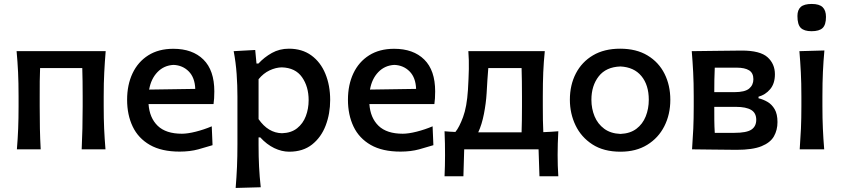

<svg xmlns="http://www.w3.org/2000/svg" viewBox="-20 -756 4263 972"><path d="M65.5 0Q70 -54.5 72 -105.2Q74 -156 74 -218V-268Q74 -337.5 71.5 -390.2Q69 -443 64 -497H515Q510.5 -443 507.8 -390Q505 -337 505 -268V-218Q505 -156 507.2 -105.2Q509.5 -54.5 514 0H393.5Q396 -54.5 397.2 -105.2Q398.5 -156 398.5 -218V-268Q398.5 -310.5 398 -345Q397.5 -379.5 396.5 -411.5H183Q181.5 -379.5 181.2 -345Q181 -310.5 181 -268V-218Q181 -156 182 -105.2Q183 -54.5 186 0Z M889.5 11.5Q798 11.5 739 -22.2Q680 -56 651.8 -115.2Q623.5 -174.5 623.5 -251Q623.5 -326.5 651 -384.8Q678.5 -443 730.8 -476Q783 -509 857.5 -509Q954.5 -509 1009.8 -454.5Q1065 -400 1065 -293.5Q1065 -255.5 1061 -229H732Q737 -159 778.5 -119Q820 -79 901 -79Q930 -79 971.5 -89.5Q1013 -100 1052 -116.5L1056 -21Q1026 -11.5 984 0Q942 11.5 889.5 11.5ZM858.5 -427.5Q810 -425 777.2 -391Q744.5 -357 735 -302.5L968.5 -306Q966.5 -363 935.8 -394.2Q905 -425.5 858.5 -427.5Z M1173 195.5Q1177.5 141 1179.8 88.5Q1182 36 1182 -26V-268Q1182 -323.5 1178 -381.2Q1174 -439 1163 -497L1272 -503L1278.5 -434.5H1288.5Q1317.5 -466 1356.2 -487.8Q1395 -509.5 1442.5 -509.5Q1509.5 -509.5 1556.2 -475.5Q1603 -441.5 1627.2 -382.5Q1651.5 -323.5 1651.5 -250Q1651.5 -180.5 1628.8 -120.8Q1606 -61 1560 -24.5Q1514 12 1444 12Q1406.5 12 1368.5 -6.2Q1330.5 -24.5 1297.5 -60.5H1289V-20.5Q1289 37 1291.5 87.2Q1294 137.5 1300 192ZM1407.5 -81.5Q1454.5 -83 1484.2 -106.8Q1514 -130.5 1528.2 -168Q1542.5 -205.5 1542.5 -249Q1542.5 -317.5 1509 -365.2Q1475.5 -413 1406.5 -415Q1376.5 -414.5 1345 -399.8Q1313.5 -385 1289 -355V-153Q1337.5 -83 1407.5 -81.5Z M2007.5 11.5Q1916 11.5 1857 -22.2Q1798 -56 1769.8 -115.2Q1741.5 -174.5 1741.5 -251Q1741.5 -326.5 1769 -384.8Q1796.5 -443 1848.8 -476Q1901 -509 1975.5 -509Q2072.5 -509 2127.8 -454.5Q2183 -400 2183 -293.5Q2183 -255.5 2179 -229H1850Q1855 -159 1896.5 -119Q1938 -79 2019 -79Q2048 -79 2089.5 -89.5Q2131 -100 2170 -116.5L2174 -21Q2144 -11.5 2102 0Q2060 11.5 2007.5 11.5ZM1976.5 -427.5Q1928 -425 1895.2 -391Q1862.5 -357 1853 -302.5L2086.5 -306Q2084.5 -363 2053.8 -394.2Q2023 -425.5 1976.5 -427.5Z M2230.5 136.5Q2233 84.5 2233 29Q2233 1.5 2232.5 -28.8Q2232 -59 2230.5 -91.5Q2256 -89 2285.5 -88Q2305 -111.5 2324.2 -163.2Q2343.5 -215 2349 -301Q2352.5 -360 2353.5 -406Q2354.5 -452 2351 -497H2738Q2732.5 -443 2730.2 -390Q2728 -337 2728 -268V-218Q2728 -179 2728.5 -147.8Q2729 -116.5 2730.5 -87Q2749.5 -87.5 2768.5 -88.8Q2787.5 -90 2806.5 -91.5Q2804.5 -59 2803.8 -28.8Q2803 1.5 2803 29Q2803 56 2803.8 82.8Q2804.5 109.5 2806.5 136.5H2711L2706.5 0H2330L2326 136.5ZM2410.5 -86H2620.5Q2621.5 -115.5 2622 -147.2Q2622.5 -179 2622.5 -218V-268Q2622.5 -310.5 2622 -344.8Q2621.5 -379 2620.5 -411.5H2452Q2449.5 -382 2447.5 -351Q2445.5 -320 2443.5 -283.5Q2440.5 -234 2430 -179.8Q2419.5 -125.5 2401 -86Q2405.5 -86 2410.5 -86Z M3121.5 12Q3036 12 2979 -25Q2922 -62 2893.5 -121.8Q2865 -181.5 2865 -251Q2865 -325.5 2895.2 -384Q2925.5 -442.5 2982.2 -476Q3039 -509.5 3119.5 -509.5Q3201.5 -509.5 3258.2 -475.2Q3315 -441 3344.2 -382.5Q3373.5 -324 3373.5 -251Q3373.5 -176.5 3343.2 -117Q3313 -57.5 3256.5 -22.8Q3200 12 3121.5 12ZM3121 -78Q3170 -80 3201.8 -104Q3233.5 -128 3249 -166.8Q3264.5 -205.5 3264.5 -251Q3264.5 -325.5 3227.2 -370.8Q3190 -416 3121 -419.5Q3048 -417 3011 -369.5Q2974 -322 2974 -251Q2974 -206 2990 -167.2Q3006 -128.5 3038.8 -104.2Q3071.5 -80 3121 -78Z M3483.5 0Q3487.5 -54.5 3489.8 -105.2Q3492 -156 3492 -218V-268Q3492 -337 3489.2 -390Q3486.5 -443 3482 -497Q3532.5 -497 3601.5 -498.5Q3670.5 -500 3735 -500Q3828.5 -500 3865.8 -466.2Q3903 -432.5 3903 -380Q3903 -333 3879 -304.5Q3855 -276 3820 -266.5V-258.5Q3843.5 -253 3865.5 -240.2Q3887.5 -227.5 3901.8 -203Q3916 -178.5 3916 -138Q3916 -97.5 3898 -65.8Q3880 -34 3835.2 -15.8Q3790.5 2.5 3709 2.5Q3641 2.5 3583.2 1.2Q3525.5 0 3483.5 0ZM3598.5 -413.5Q3597 -381.5 3596.5 -352Q3596 -322.5 3596 -289.5H3697.5Q3751 -289.5 3772.5 -307.5Q3794 -325.5 3794 -355Q3794 -386.5 3772.2 -400Q3750.5 -413.5 3709.5 -413.5ZM3598.5 -83.5H3698Q3760 -83.5 3784.2 -100Q3808.5 -116.5 3808.5 -149.5Q3808.5 -184 3782.8 -199.5Q3757 -215 3706 -215H3596Q3596 -178 3596.2 -147Q3596.5 -116 3598.5 -83.5Z M4028.5 0Q4032.5 -54.5 4034.8 -105.2Q4037 -156 4037 -218V-268Q4037 -337.5 4034.2 -390.2Q4031.5 -443 4027 -497L4153.5 -500.5Q4148.5 -445.5 4146 -392Q4143.5 -338.5 4143.5 -268V-218Q4143.5 -156 4145.8 -105.2Q4148 -54.5 4152.5 0ZM4088.5 -598Q4051 -598 4034 -614.8Q4017 -631.5 4017 -675Q4017 -706 4034 -721Q4051 -736 4089.5 -736Q4127.5 -736 4144.5 -719.8Q4161.5 -703.5 4161.5 -670.5Q4161.5 -630.5 4144.5 -614.2Q4127.5 -598 4088.5 -598Z"/></svg>

Font: Commissioner Flair Medium
Style: Regular
Weight: 500
Designer: Kostas Bartsokas
Foundry: Kostas Bartsokas
Version: Version 1.000; ttfautohint (v1.8.3)